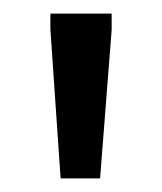

<svg xmlns="http://www.w3.org/2000/svg" viewBox="-20 -736 238 282"><path d="M69 -474 54 -693V-716H144V-692L127 -474Z"/></svg>

Font: Ruda Medium
Style: Regular
Weight: 500
Version: Version 2.001